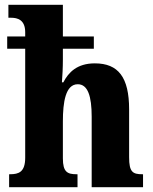

<svg xmlns="http://www.w3.org/2000/svg" viewBox="-20 -780 638 800"><path d="M18 0H303V-54H299C261 -54 242 -63 242 -120V-274C242 -354 253 -429 304 -429C346 -429 362 -379 362 -294V0H576V-54H573C533 -54 518 -63 518 -125V-324C518 -458 473 -516 375 -516C301 -516 265 -478 244 -437H238C240 -462 242 -498 242 -532V-577H371V-628H242V-760H15V-706H27C52 -706 85 -698 85 -646V-628H10V-577H85V-123C85 -63 58 -54 22 -54H18Z"/></svg>

Font: Noto Serif Myanmar Condensed ExtraBold
Style: Regular
Weight: 800
Width: 3
Designer: Ben Mitchell and the Monotype Design Team
Foundry: Monotype Imaging Inc.
Version: Version 2.106